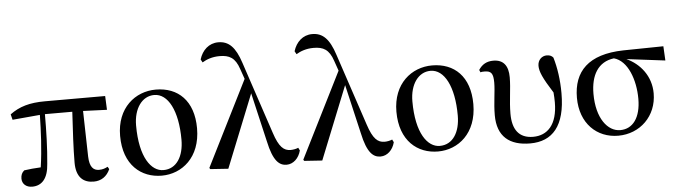

<svg xmlns="http://www.w3.org/2000/svg" viewBox="-50 -1020 4394 1244"><g transform="rotate(-5 2147.5 -398.5)"><path d="M515 16C564 16 601 -9 622 -56L613 -72C595 -63 581 -57 556 -57C519 -57 495 -81 493 -149L486 -446L641 -440L637 -530H246C145 -530 78 -510 17 -465L26 -429L205 -445C203 -341 198 -221 181 -106C141 -104 107 -101 73 -96C57 -83 50 -66 50 -44C50 -9 77 14 115 14C180 14 219 -32 225 -125C235 -224 238 -343 238 -447H416C409 -328 402 -206 402 -117C402 -22 448 16 515 16Z M958 16C1089 16 1212 -80 1212 -270C1212 -450 1111 -543 967 -543C834 -543 711 -447 711 -264C711 -74 825 16 958 16ZM972 -19C893 -19 820 -114 820 -322C820 -433 875 -509 954 -509C1043 -509 1105 -395 1105 -205C1105 -98 1058 -19 972 -19Z M1770 16C1813 16 1850 -18 1863 -69L1854 -87C1839 -80 1818 -77 1804 -77C1760 -77 1729 -103 1698 -198L1542 -666C1508 -771 1465 -813 1397 -813C1336 -813 1292 -771 1274 -712L1285 -692C1313 -709 1350 -723 1398 -723C1461 -723 1499 -703 1524 -628L1547 -562L1269 -7L1274 1L1391 9L1581 -465L1655 -147C1683 -15 1723 16 1770 16Z M2381 16C2424 16 2461 -18 2474 -69L2465 -87C2450 -80 2429 -77 2415 -77C2371 -77 2340 -103 2309 -198L2153 -666C2119 -771 2076 -813 2008 -813C1947 -813 1903 -771 1885 -712L1896 -692C1924 -709 1961 -723 2009 -723C2072 -723 2110 -703 2135 -628L2158 -562L1880 -7L1885 1L2002 9L2192 -465L2266 -147C2294 -15 2334 16 2381 16Z M2755 16C2886 16 3009 -80 3009 -270C3009 -450 2908 -543 2764 -543C2631 -543 2508 -447 2508 -264C2508 -74 2622 16 2755 16ZM2769 -19C2690 -19 2617 -114 2617 -322C2617 -433 2672 -509 2751 -509C2840 -509 2902 -395 2902 -205C2902 -98 2855 -19 2769 -19Z M3354 16C3499 16 3584 -77 3584 -290C3584 -378 3572 -458 3552 -525C3542 -537 3529 -543 3510 -543C3478 -543 3451 -518 3451 -480C3451 -443 3470 -399 3533 -300C3535 -278 3536 -256 3536 -236C3536 -90 3470 -25 3377 -25C3284 -25 3243 -85 3243 -186C3243 -273 3259 -347 3259 -423C3259 -496 3229 -539 3162 -539C3119 -539 3089 -522 3066 -487L3073 -471C3081 -474 3090 -474 3100 -474C3143 -474 3156 -456 3156 -397C3156 -338 3141 -267 3141 -186C3141 -47 3220 16 3354 16Z M3927 16C4069 16 4179 -90 4179 -238C4179 -350 4110 -434 4022 -474L4273 -443L4268 -536L4007 -532C3779 -527 3681 -423 3681 -252C3681 -85 3788 16 3927 16ZM3942 -486C4031 -462 4077 -335 4077 -211C4077 -89 4025 -19 3943 -19C3861 -19 3790 -109 3790 -268C3790 -389 3838 -473 3942 -486Z"/></g></svg>

Font: Noto Serif CJK HK SemiBold
Style: Regular
Weight: 600
Designer: Ryoko NISHIZUKA 西塚涼子 (kana & ideographs); Frank Grießhammer (Latin, Greek & Cyrillic); Wenlong ZHANG 张文龙 (bopomofo); San
Foundry: Adobe
Version: Version 2.001;hotconv 1.1.0;makeotfexe 2.6.0